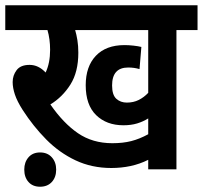

<svg xmlns="http://www.w3.org/2000/svg" viewBox="-20 -642 769 728"><path d="M649 -528V0H542V-36Q510 -20 475 -12.5Q440 -5 402 -5Q328 -5 266.5 -34Q205 -63 155.5 -113Q106 -163 66 -225Q45 -258 36.5 -283.5Q28 -309 28 -331Q28 -356 43 -376Q58 -396 92 -396Q126 -396 153 -367Q170 -403 170 -453Q170 -494 160 -528H0V-622H729V-528ZM461 -253Q486 -253 506 -263Q526 -273 542 -290V-528H265Q270 -511 273.5 -489.5Q277 -468 277 -442Q277 -369 247 -321.5Q217 -274 171 -246Q220 -175 275.5 -137Q331 -99 406 -99Q446 -99 477.5 -107Q509 -115 542 -133V-193Q523 -181 500 -174Q477 -167 448 -167Q384 -167 344.5 -205.5Q305 -244 305 -319Q305 -390 343.5 -430.5Q382 -471 452 -471Q468 -471 486 -469Q504 -467 516 -464L509 -380Q489 -386 466 -386Q405 -386 405 -318Q405 -282 421 -267.5Q437 -253 461 -253ZM72 1Q72 -27 88 -45.5Q104 -64 132 -64Q160 -64 176.5 -45.5Q193 -27 193 1Q193 30 176.5 48Q160 66 132 66Q104 66 88 48Q72 30 72 1Z"/></svg>

Font: Noto Sans Condensed SemiBold
Style: Regular
Weight: 600
Width: 3
Designer: Monotype Design Team
Foundry: Monotype Imaging Inc.
Version: Version 2.013; ttfautohint (v1.8.4.7-5d5b)